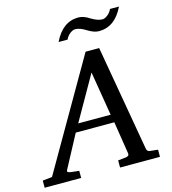

<svg xmlns="http://www.w3.org/2000/svg" viewBox="-180 -989 979 1092"><g transform="rotate(-15 309.5 -443.0)"><path d="M626 0H391V-42L437 -47Q459 -50 456 -66L426 -257H199L97 -66Q92 -56 96.5 -52.5Q101 -49 116 -47L162 -42V0H-53V-42L3 -48L372 -687H452L560 -66Q563 -48 580 -47L626 -42ZM417 -304 374 -564 226 -304ZM622 -886Q571 -780 477 -780Q448 -780 411 -803Q375 -826 347 -826Q333 -826 316 -812.5Q299 -799 291 -780H238Q289 -886 382 -886Q413 -886 449 -862Q486 -840 513 -840Q527 -840 544 -853.5Q561 -867 569 -886Z"/></g></svg>

Font: Veleka
Style: Italic
Weight: 400
Italic angle: -12°
Designer: Stefan Peev, Context Ltd, 2016; SIL International, 1997-2014.
Foundry: Stefan Peev, Context Ltd, 2016
Version: Version 1.000